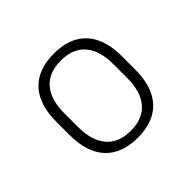

<svg xmlns="http://www.w3.org/2000/svg" viewBox="-95 -748 535 535"><g transform="rotate(-45 172.0 -481.0)"><path d="M172.5 -315.5Q109.5 -315.5 76.2 -351.5Q43 -387.5 43 -456.5V-506.5Q43 -575.5 76.2 -611.2Q109.5 -647 172.5 -647Q235.5 -647 268.5 -611.2Q301.5 -575.5 301.5 -506.5V-456.5Q301.5 -387.5 268.5 -351.5Q235.5 -315.5 172.5 -315.5ZM172.5 -343Q219.5 -343 244.2 -371.8Q269 -400.5 269 -455V-508Q269 -562.5 244.5 -591Q220 -619.5 172.5 -619.5Q125 -619.5 100.2 -591Q75.5 -562.5 75.5 -508V-455Q75.5 -401 100.2 -372Q125 -343 172.5 -343Z"/></g></svg>

Font: Anek Gurmukhi Medium ExtraLight
Style: Regular
Weight: 250
Version: Version 1.003